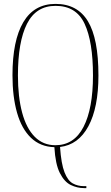

<svg xmlns="http://www.w3.org/2000/svg" viewBox="-20 -745 570 985"><path d="M411 220Q376 220 343 204Q310 188 287 142.5Q264 97 259 10Q187 8 139 -38Q91 -84 67.5 -166.5Q44 -249 44 -359Q44 -537 99.5 -631Q155 -725 265 -725Q377 -725 431 -636Q485 -547 485 -358Q485 -193 433.5 -97.5Q382 -2 288 9Q294 96 311 139Q328 182 353.5 196Q379 210 410 210H423V220ZM264 0Q360 0 408.5 -94Q457 -188 457 -358Q457 -531 414 -623Q371 -715 265 -715Q165 -715 118.5 -623Q72 -531 72 -358Q72 -248 93.5 -167.5Q115 -87 158 -43.5Q201 0 264 0Z"/></svg>

Font: Noto Serif Display ExtraCondensed Thin
Style: Regular
Weight: 100
Width: 2
Designer: Monotype Design Team
Foundry: Monotype Imaging Inc.
Version: Version 2.009